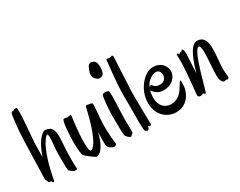

<svg xmlns="http://www.w3.org/2000/svg" viewBox="-88 -1149 2038 1628"><g transform="rotate(-30 931.0 -335.0)"><path d="M310 -328C304 -369 288 -383 282 -389C280 -392 240 -405 233 -404C199 -399 142 -339 102 -214C103 -265 102 -322 104 -352C108 -433 129 -618 123 -678C122 -689 116 -689 105 -688C96 -688 94 -685 89 -681C84 -676 71 -682 68 -677C67 -672 63 -676 59 -662C57 -653 48 -595 40 -499C33 -402 30 -183 25 -46C25 -31 36 -24 36 -15C38 -2 50 -1 62 -1C67 4 70 15 75 15C83 15 85 12 87 3C146 -311 228 -369 234 -361C238 -354 240 -342 240 -327C240 -290 231 -233 230 -176V-110C230 -59 231 -20 235 -11C242 1 270 18 277 23C284 29 286 17 293 20C300 22 307 23 306 13C304 -9 303 -40 303 -71C303 -107 304 -144 305 -166C309 -223 312 -264 312 -295C312 -307 311 -319 310 -328Z M698 -3C691 -47 686 -112 686 -179C686 -255 699 -335 699 -394C699 -403 659 -410 642 -410C639 -410 636 -409 636 -407C565 -94 503 -58 485 -58C472 -58 468 -106 468 -149C468 -244 487 -379 489 -390C490 -394 490 -397 490 -400C490 -405 488 -408 485 -408C481 -408 475 -403 455 -403C441 -403 426 -407 421 -407C398 -407 392 -242 392 -190C392 -125 398 -73 407 -60C420 -42 494 12 502 12C512 12 537 2 555 -21C589 -65 606 -119 615 -166C614 -134 614 -100 614 -74C614 -57 614 -44 615 -37C617 -5 663 14 672 14C687 14 698 3 698 -3Z M908 -637C906 -687 892 -699 863 -705C857 -707 847 -707 836 -698C822 -688 803 -637 803 -612C803 -596 813 -577 826 -567C835 -559 844 -552 857 -552C865 -552 874 -554 885 -560C903 -569 909 -612 908 -637ZM868 -419C865 -423 838 -428 822 -426C815 -425 807 -425 802 -393C800 -375 789 -297 789 -231C789 -166 790 -48 794 -32C800 -11 828 8 835 10C847 12 849 -4 861 -7C866 -8 867 -20 867 -43C867 -64 866 -96 866 -134C866 -162 866 -193 868 -229C870 -274 873 -328 873 -367C873 -396 871 -416 868 -419Z M1050 -652C1050 -659 1047 -662 1043 -665C1039 -668 1036 -669 1035 -664C1035 -662 1029 -663 1024 -664C1019 -665 1018 -658 1011 -657C1005 -657 1005 -668 995 -663C990 -660 981 -664 982 -655C985 -640 958 -471 958 -313C958 -303 958 -292 958 -282C959 -256 959 -230 959 -204C959 -159 958 -115 958 -78C958 -35 959 0 964 22C966 32 976 26 979 32C982 38 1003 40 1007 7C1009 -2 1009 6 1017 10C1024 14 1037 14 1037 -4C1037 -18 1033 -158 1033 -261C1033 -287 1033 -310 1034 -329C1037 -423 1050 -625 1050 -652Z M1441 -178C1442 -181 1443 -185 1443 -188C1443 -191 1442 -193 1440 -193C1415 -195 1390 -58 1273 -58C1211 -58 1166 -104 1166 -178C1166 -206 1169 -229 1175 -249C1190 -226 1221 -192 1274 -192C1374 -192 1410 -262 1410 -301C1410 -341 1384 -409 1289 -409C1207 -409 1105 -293 1105 -167C1105 -34 1199 23 1275 23C1405 23 1442 -102 1442 -149C1442 -161 1441 -171 1441 -178ZM1294 -360C1320 -360 1336 -338 1336 -309C1336 -282 1318 -249 1273 -249C1245 -249 1222 -259 1207 -284C1206 -285 1205 -286 1204 -286C1202 -286 1194 -282 1185 -278C1215 -343 1271 -360 1294 -360Z M1806 -21C1806 -35 1800 -65 1800 -99C1800 -156 1812 -229 1812 -289C1812 -359 1795 -415 1725 -415C1659 -415 1608 -260 1587 -177C1588 -237 1596 -331 1596 -372C1596 -404 1584 -415 1580 -415C1574 -415 1580 -401 1561 -401H1556C1552 -401 1545 -390 1541 -390C1540 -390 1541 -404 1525 -404C1523 -404 1522 -403 1522 -401C1522 -385 1523 -367 1523 -346C1523 -220 1498 -36 1498 -12C1498 0 1512 6 1524 6C1543 6 1537 -1 1548 -1C1561 -1 1559 10 1569 10C1581 10 1659 -357 1715 -365C1730 -365 1735 -339 1735 -295C1735 -229 1724 -133 1724 -74C1724 -44 1735 -1 1761 -1C1771 -1 1774 -6 1778 -6C1781 -6 1784 -1 1790 -1C1800 -1 1806 -13 1806 -21Z"/></g></svg>

Font: Oregano
Style: Regular
Weight: 400
Designer: Astigmatic (AOETI)
Foundry: Astigmatic (AOETI)
Version: Version 1.000